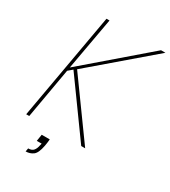

<svg xmlns="http://www.w3.org/2000/svg" viewBox="-212 -805 970 1094"><g transform="rotate(30 273.0 -257.5)"><path d="M34 0 158 -700H178L116 -355L517 -700H546L157 -367L422 0H396L140 -355L112 -331L54 0ZM137 185 141 163Q165 163 176 149.5Q187 136 191 113L194 101H162L169 57H222Q221 68 219.5 80Q218 92 216 102Q206 155 185 170Q164 185 137 185Z"/></g></svg>

Font: DM Sans Thin
Style: Italic
Weight: 250
Italic angle: -10°
Designer: Colophon Foundry, Jonny Pinhorn
Foundry: Colophon Foundry
Version: Version 4.004;gftools[0.9.30]